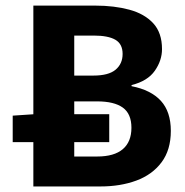

<svg xmlns="http://www.w3.org/2000/svg" viewBox="-20 -672 668 692"><path d="M100.2 0V-651.8H323.6Q391.6 -651.8 446.1 -637.1Q500.6 -622.4 532.2 -588.2Q563.9 -554 563.9 -494.9Q563.9 -454.1 538 -417Q512 -379.8 454.2 -365.4V-361.4Q524 -347.8 559.9 -308.5Q595.7 -269.2 595.7 -200.2Q595.7 -131.6 562.2 -87Q528.8 -42.4 471.4 -21.2Q414.1 0 342.3 0ZM247.6 -399.6H316.6Q371.3 -399.6 396.6 -420.8Q421.9 -442 421.9 -477.7Q421.9 -513.4 396 -528.6Q370 -543.8 317.9 -543.8H247.6ZM247.6 -107.9H330.3Q391.4 -107.9 422.6 -134.4Q453.7 -160.9 453.7 -211.6Q453.7 -261.7 422.6 -284.2Q391.4 -306.6 330.3 -306.6H247.6ZM25.8 -159.8V-255.2L102.2 -260.3H373.7V-159.8Z"/></svg>

Font: Source Sans 3 Variable
Style: Regular
Weight: 200
Designer: Paul D. Hunt
Foundry: Adobe Systems Incorporated
Version: Version 3.026